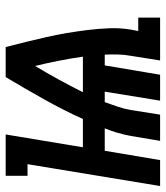

<svg xmlns="http://www.w3.org/2000/svg" viewBox="6 -594 570 659"><g transform="rotate(-90 290.5 -265.0)"><path d="M-19 0 56 -455H16V-530H158L114 -265H211Q242 -333 279 -399Q316 -465 355 -530H458Q467 -496 475.5 -461Q484 -426 492 -391Q500 -356 506 -320.5Q512 -285 516.5 -248.5Q521 -212 522.5 -175Q524 -138 518 -101L513 -75H559V0H412L428 -101Q432 -123 432.5 -145.5Q433 -168 432 -190H395L363 0H274L305 -190H269Q261 -168 253.5 -146Q246 -124 242 -101L226 0H136L153 -101Q157 -123 163.5 -145.5Q170 -168 179 -190H102L70 0ZM303 -265H425Q419 -307 411 -347.5Q403 -388 393 -429Q369 -389 346.5 -348Q324 -307 303 -265Z"/></g></svg>

Font: Iosevka Curly Slab Extended
Style: Bold Italic
Weight: 700
Width: 7
Italic angle: -9°
Monospace: yes
Designer: Belleve Invis
Foundry: Belleve Invis
Version: Version 11.0.0; ttfautohint (v1.8.3)